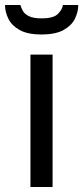

<svg xmlns="http://www.w3.org/2000/svg" viewBox="-26 -743 331 763"><path d="M95 0V-526H183V0ZM139 -606Q83 -606 51.5 -624Q20 -642 7 -669Q-6 -696 -6 -723H55Q58 -712 65 -699.5Q72 -687 89.5 -678.5Q107 -670 139 -670Q187 -670 204.5 -688Q222 -706 224 -723H285Q285 -696 272 -669Q259 -642 227 -624Q195 -606 139 -606Z"/></svg>

Font: Archivo VF Beta
Style: Regular
Weight: 400
Designer: Hector Gatti
Foundry: Omnibus-Type
Version: Version 1.002